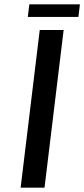

<svg xmlns="http://www.w3.org/2000/svg" viewBox="-20 -864 388 884"><path d="M163 -726H273L185 0H75ZM115 -844H348L341 -786H108Z"/></svg>

Font: Josefin Sans Thin Medium
Style: Italic
Weight: 500
Italic angle: -7°
Version: Version 2.000